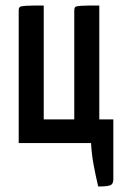

<svg xmlns="http://www.w3.org/2000/svg" viewBox="-20 -520 449 698"><path d="M337 158Q327 116 320 77.5Q313 39 311 0H48V-482Q48 -491 52 -494.5Q56 -498 75 -499Q94 -500 139 -500V-86H250V-482Q250 -491 253.5 -494.5Q257 -498 276 -499Q295 -500 341 -500V-86H392V132Q392 149 381 153.5Q370 158 337 158Z"/></svg>

Font: Yanone Kaffeesatz Medium
Style: Regular
Weight: 500
Designer: Yanone (Cyrillic: Daniel Pouzeot, Huerta Tipografica, and Cyreal)
Foundry: Yanone
Version: Version 2.003